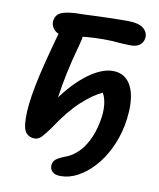

<svg xmlns="http://www.w3.org/2000/svg" viewBox="-96 -787 871 1052"><g transform="rotate(10 339.5 -261.5)"><path d="M314 189Q287 189 273.5 179.5Q260 170 256 157Q252 144 255 133Q258 116 270 106Q282 96 299.5 88.5Q317 81 335 74Q364 61 391.5 34Q419 7 441 -36.5Q463 -80 475 -140Q486 -194 481.5 -235.5Q477 -277 462 -301Q411 -278 349.5 -222Q288 -166 220 -63Q194 -27 176.5 -8Q159 11 137 11Q109 11 90.5 -9Q72 -29 71 -87Q70 -124 75 -169Q80 -214 91.5 -273.5Q103 -333 123 -411.5Q143 -490 172 -594Q179 -621 197 -638Q215 -655 239 -655Q284 -655 296.5 -628.5Q309 -602 292 -543Q264 -442 249 -369.5Q234 -297 227 -244.5Q220 -192 213 -150L197 -191Q229 -242 267 -285.5Q305 -329 344.5 -361Q384 -393 423 -410.5Q462 -428 496 -428Q534 -428 559.5 -411Q585 -394 599.5 -365Q614 -336 619 -299Q624 -262 621.5 -222.5Q619 -183 612 -146Q598 -75 568 -13.5Q538 48 497 93Q456 138 409 163.5Q362 189 314 189ZM191 -573Q170 -573 154 -584Q138 -595 130.5 -612.5Q123 -630 127 -647Q132 -675 156 -687.5Q180 -700 235 -704Q258 -704 291.5 -705.5Q325 -707 364.5 -708.5Q404 -710 445 -711Q486 -712 524 -712Q593 -712 619 -688Q645 -664 639 -632Q634 -608 616 -595.5Q598 -583 570 -583Q532 -583 494 -586.5Q456 -590 415 -590Q367 -590 322.5 -586Q278 -582 243.5 -577.5Q209 -573 191 -573Z"/></g></svg>

Font: Shantell Sans SemiBold
Style: Italic
Weight: 600
Italic angle: -11°
Designer: Stephen Nixon, Anya Danilova, Shantell Martin
Foundry: Arrow Type
Version: Version 1.011;[c5ecc13dd]